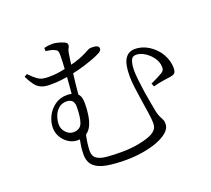

<svg xmlns="http://www.w3.org/2000/svg" viewBox="-133 -932 1266 1150"><g transform="rotate(-20 500.0 -357.5)"><path d="M101 -642Q129 -613 147.5 -600Q166 -587 182.5 -584Q199 -581 221 -581Q249 -581 273 -584Q297 -587 318.5 -592Q340 -597 359 -601Q401 -611 428 -621.5Q455 -632 470.5 -640.5Q486 -649 496.5 -654Q507 -659 516 -659Q526 -659 537.5 -658Q549 -657 557 -652Q565 -647 565 -636Q565 -623 549 -614Q533 -605 506 -594Q496 -591 469 -581Q442 -571 401.5 -560.5Q361 -550 312.5 -542Q264 -534 211 -534Q177 -534 155 -543.5Q133 -553 116.5 -574.5Q100 -596 83 -631ZM253 -733Q253 -737 253 -744.5Q253 -752 253 -753Q268 -757 280.5 -758.5Q293 -760 306 -760Q319 -760 340 -755Q361 -750 378 -742Q395 -734 395 -724Q395 -710 389.5 -703Q384 -696 380 -675Q378 -661 373.5 -630.5Q369 -600 364 -560.5Q359 -521 354.5 -478.5Q350 -436 347 -398L311 -420Q314 -452 317 -490.5Q320 -529 323 -567Q326 -605 327 -636Q328 -667 328 -681Q328 -698 324.5 -706Q321 -714 307 -720Q297 -725 280.5 -728.5Q264 -732 253 -733ZM368 -360Q368 -323 363 -288Q358 -253 346 -225Q334 -197 311 -181Q288 -165 252 -165Q221 -165 194.5 -182.5Q168 -200 152.5 -227.5Q137 -255 137 -285Q137 -322 154.5 -358Q172 -394 205 -418Q238 -442 283 -442Q320 -442 344 -425Q368 -408 368 -360ZM315 -355Q315 -384 302 -395.5Q289 -407 268 -407Q237 -407 216.5 -389Q196 -371 186.5 -344Q177 -317 177 -293Q177 -263 198 -241Q219 -219 244 -219Q289 -219 302 -255.5Q315 -292 315 -355ZM317 -206Q306 -168 301.5 -134.5Q297 -101 297 -79Q297 -46 319.5 -31Q342 -16 383 -12.5Q424 -9 476 -9Q537 -9 591 -20Q645 -31 673 -46Q691 -56 701.5 -69.5Q712 -83 712 -110Q712 -130 706.5 -168.5Q701 -207 693.5 -253.5Q686 -300 680.5 -344.5Q675 -389 675 -419Q675 -495 696.5 -528.5Q718 -562 759 -562Q796 -562 828.5 -546Q861 -530 886.5 -503.5Q912 -477 926 -443.5Q940 -410 940 -375Q940 -359 935.5 -350Q931 -341 920 -337Q909 -333 892 -331Q882 -330 870.5 -328Q859 -326 846 -324Q833 -322 819.5 -319Q806 -316 792 -312L783 -333Q802 -341 825.5 -353Q849 -365 860 -372Q871 -380 874 -386.5Q877 -393 877 -403Q877 -436 857 -464Q837 -492 809 -509.5Q781 -527 754 -527Q729 -527 720.5 -502.5Q712 -478 712 -441Q712 -416 716.5 -376Q721 -336 727.5 -294Q734 -252 741 -216.5Q748 -181 751 -164Q756 -143 762.5 -130Q769 -117 774.5 -106.5Q780 -96 780 -78Q780 -50 754 -27Q728 -4 685.5 12Q643 28 590.5 36.5Q538 45 485 45Q416 45 363.5 36Q311 27 283 1.5Q255 -24 255 -74Q255 -109 261 -139.5Q267 -170 273 -205Z"/></g></svg>

Font: Noto Serif SC ExtraLight Light
Style: Regular
Weight: 300
Version: Version 2.002-H1;hotconv 1.1.0;makeotfexe 2.6.0